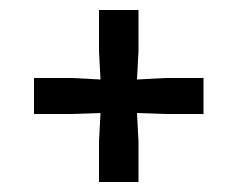

<svg xmlns="http://www.w3.org/2000/svg" viewBox="-20 -434 475 384"><path d="M178 -70V-151L181 -208L124 -206H48V-278H124L181 -275L178 -332V-414H257V-332L254 -275L311 -278H387V-206H311L254 -208L257 -151V-70Z"/></svg>

Font: Rasa SemiBold
Style: Regular
Weight: 600
Designer: Anna Giedrys (Yrsa+Rasa design), David Brezina (Yrsa art-direction, Rasa art-direction, design)
Foundry: Rosetta Type Foundry
Version: Version 2.004